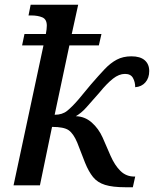

<svg xmlns="http://www.w3.org/2000/svg" viewBox="-20 -780 648 808"><path d="M508 8Q454 8 422 -2Q390 -12 371.5 -35Q353 -58 338 -95L305 -180Q289 -218 269 -232Q249 -246 199 -246L148 0H37L163 -589H73L83 -637H173Q175 -647 176 -656.5Q177 -666 177 -672Q177 -699 158 -707Q139 -715 111 -715H100L109 -760H309L282 -637H407L396 -589H272L210 -297Q242 -297 262.5 -313.5Q283 -330 309 -360L363 -425Q395 -462 420 -488.5Q445 -515 471.5 -529Q498 -543 533 -543Q570 -543 589 -526.5Q608 -510 608 -481Q608 -452 592 -433.5Q576 -415 549 -413Q549 -435 539.5 -452Q530 -469 506 -469Q481 -469 455.5 -449Q430 -429 399 -391Q364 -351 343 -327.5Q322 -304 299 -291Q337 -290 366 -264.5Q395 -239 412 -201L445 -125Q463 -84 487 -60.5Q511 -37 545 -37H549L539 8Z"/></svg>

Font: Noto Serif Medium
Style: Italic
Weight: 500
Italic angle: -12°
Designer: Monotype Design Team
Foundry: Monotype Imaging Inc.
Version: Version 2.014; ttfautohint (v1.8.4.7-5d5b)